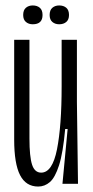

<svg xmlns="http://www.w3.org/2000/svg" viewBox="-20 -674 341 704"><path d="M120 10Q75 10 53.5 -32Q32 -74 32 -162V-528H88V-166Q88 -100 97.5 -70.5Q107 -41 131 -41Q172 -41 189 -126.5Q206 -212 206 -357V-528H262V-300L266 0H209L228 -201H219Q211 -113 196.5 -68Q182 -23 163 -6.5Q144 10 120 10ZM197 -585Q182 -585 172 -593.5Q162 -602 162 -619Q162 -637 172 -645.5Q182 -654 197 -654Q213 -654 223 -645.5Q233 -637 233 -619Q233 -602 223 -593.5Q213 -585 197 -585ZM100 -585Q85 -585 75 -593.5Q65 -602 65 -619Q65 -637 75 -645.5Q85 -654 100 -654Q116 -654 126 -645.5Q136 -637 136 -619Q136 -585 100 -585Z"/></svg>

Font: Bricolage Grotesque 96pt Condensed ExtraLight
Style: Regular
Weight: 200
Width: 3
Designer: Mathieu Triay
Foundry: Atelier Triay
Version: Version 1.001; ttfautohint (v1.8.4.7-5d5b);gftools[0.9.33.de